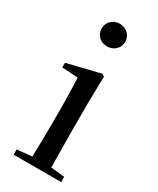

<svg xmlns="http://www.w3.org/2000/svg" viewBox="-199 -837 735 896"><g transform="rotate(30 168.5 -388.5)"><path d="M166 -655C201 -655 230 -680 230 -716C230 -751 201 -777 166 -777C131 -777 103 -751 103 -716C103 -680 131 -655 166 -655ZM121 0H298V-28L224 -36L222 -230V-382L225 -526L212 -534L35 -491V-466L121 -461C123 -411 125 -362 125 -294V-230C125 -176 124 -92 122 -36L42 -28V0Z"/></g></svg>

Font: Noto Serif HK Medium
Style: Regular
Weight: 500
Designer: Ryoko NISHIZUKA 西塚涼子 (kana & ideographs); Frank Grießhammer (Latin, Greek & Cyrillic); Wenlong ZHANG 张文龙 (bopomofo); San
Foundry: Adobe
Version: Version 2.001;hotconv 1.1.0;makeotfexe 2.6.0